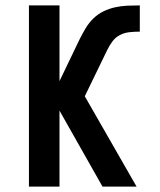

<svg xmlns="http://www.w3.org/2000/svg" viewBox="-20 -690 590 710"><path d="M359 0 200 -281V0H87V-670H200V-390L275 -546Q285 -566 297 -586Q309 -606 325.5 -622Q342 -638 362.5 -648Q383 -658 405.5 -663Q428 -668 451 -669Q474 -670 497 -670V-573Q478 -573 459 -571Q440 -569 423.5 -560.5Q407 -552 395.5 -536.5Q384 -521 376 -504L294 -335H293L485 0Z"/></svg>

Font: Lode Term
Style: Bold
Weight: 700
Monospace: yes
Designer: Belleve Invis
Foundry: Belleve Invis
Version: Version 29.2.0